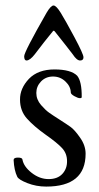

<svg xmlns="http://www.w3.org/2000/svg" viewBox="-20 -668 363 702"><path d="M246.1 -469.2Q228 -493.2 180.2 -553.2Q175.8 -558.1 172.9 -553.2Q143.1 -517.1 106.9 -469.2Q89.8 -447.3 77.1 -446.8Q68.4 -446.8 68.4 -462.4Q68.4 -478 150.4 -621.6Q166 -647.9 175.8 -647.9Q185.5 -647.9 202.1 -621.1Q218.8 -594.2 252 -532.2Q285.2 -470.2 285.2 -458.5Q285.2 -446.8 272.9 -446.8Q260.7 -446.8 246.1 -469.2ZM129.9 -370.1Q112.8 -352.1 112.8 -328.1Q112.8 -304.2 129.9 -284.2Q147 -264.6 159.7 -255.9Q171.9 -247.1 197.3 -231Q222.7 -214.8 237.8 -204.1Q252.9 -193.4 272.9 -164.6Q293 -136.2 293 -106Q293 14.2 148.9 14.2Q112.3 14.2 80.1 1.5Q47.9 -11.2 43 -22Q31.7 -44.9 29.8 -83Q29.8 -91.8 45.4 -91.8Q61 -91.8 62 -85Q66.4 -59.1 95.7 -36.1Q125 -13.2 157.7 -13.2Q190.4 -13.2 208 -32.2Q225.6 -51.3 225.1 -79.1Q225.1 -106.9 207 -126.5Q189 -146 146.5 -175.8Q104 -206.1 78.6 -234.4Q53.2 -262.7 53.2 -303.7Q52.7 -344.7 85.9 -379.9Q119.1 -414.1 179.2 -414.1Q239.3 -414.1 262.2 -391.1Q279.3 -370.1 278.8 -313Q278.8 -309.1 272 -309.1Q265.1 -309.1 252 -316.4Q238.8 -323.7 238.8 -330.1Q238.3 -352.1 219.2 -370.1Q200.2 -388.2 173.8 -388.2Q147.5 -388.2 129.9 -370.1Z"/></svg>

Font: EBGaramond
Style: Regular
Weight: 400
Version: Version 000.012g